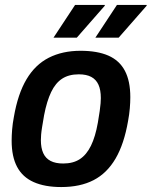

<svg xmlns="http://www.w3.org/2000/svg" viewBox="-20 -743 612 775"><path d="M227 12Q161 12 116 -8Q71 -28 49 -69.5Q27 -111 27 -175Q27 -196 29 -220.5Q31 -245 36 -271Q52 -364 87 -423Q122 -482 177 -510Q232 -538 305 -538Q373 -538 417.5 -518.5Q462 -499 484 -457.5Q506 -416 506 -351Q506 -330 504 -306Q502 -282 497 -255Q481 -162 446.5 -103Q412 -44 358 -16Q304 12 227 12ZM235 -83Q275 -83 302 -100.5Q329 -118 347 -154.5Q365 -191 375 -248Q380 -277 382.5 -295Q385 -313 386 -325.5Q387 -338 387 -347Q387 -380 377.5 -401Q368 -422 348.5 -432.5Q329 -443 298 -443Q258 -443 231 -425.5Q204 -408 186.5 -371.5Q169 -335 158 -278Q153 -249 150 -230.5Q147 -212 146 -199.5Q145 -187 145 -177Q145 -146 154.5 -125Q164 -104 184 -93.5Q204 -83 235 -83ZM196 -591 283 -723H403V-720L290 -591ZM365 -591 452 -723H572V-720L459 -591Z"/></svg>

Font: Archivo SemiCondensed SemiBold
Style: Italic
Weight: 600
Width: 4
Italic angle: -10°
Designer: Hector Gatti
Foundry: Omnibus-Type
Version: Version 2.001